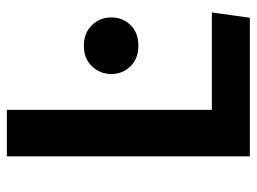

<svg xmlns="http://www.w3.org/2000/svg" viewBox="-112 -618 731 546"><g transform="rotate(-90 253.0 -345.5)"><path d="M475 0H81V-691H213V-108H490ZM395 -317Q359 -317 337 -339.5Q315 -362 315 -394Q315 -426 337 -449Q359 -472 395 -472Q432 -472 454 -449Q476 -426 476 -394Q476 -362 454.5 -339.5Q433 -317 395 -317Z"/></g></svg>

Font: Trujillo Medium
Style: Regular
Weight: 500
Designer: Fira Sans original fonts by bBox Type GmbH, Carrois Corporate GbR, & Edenspiekermann AG / Changes by Cristiano Sobral
Foundry: Fira Sans original fonts by bBox Type GmbH, Carrois Corporate GbR, & Edenspiekermann AG / Changes by Cristiano Sobral
Version: Version 4.301;October 17, 2021;FontCreator 14.0.0.2814 64-bi